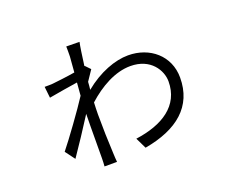

<svg xmlns="http://www.w3.org/2000/svg" viewBox="-110 -817 1220 1024"><g transform="rotate(-20 500.0 -305.5)"><path d="M406 -510 404 -509C412 -570 419 -619 424 -640L349 -641C349 -632 350 -600 349 -584C348 -566 345 -533 342 -496C295 -488 240 -482 213 -479C198 -478 185 -478 167 -478L174 -414C222 -423 298 -435 337 -441C335 -415 333 -390 331 -368C290 -304 192 -169 149 -116L190 -61C229 -117 286 -204 326 -267C324 -175 325 -73 324 -14C324 -2 323 20 322 30H393C392 16 390 -2 390 -16C386 -92 384 -168 384 -242C384 -263 385 -286 386 -310C458 -375 546 -426 634 -426C749 -426 798 -342 798 -280C798 -142 686 -72 532 -51L562 11C750 -22 863 -114 863 -278C863 -402 765 -484 642 -484C568 -484 475 -450 390 -380C392 -394 393 -409 394 -424C408 -445 424 -468 433 -482Z"/></g></svg>

Font: Genne Gothic Normal
Style: Regular
Weight: 350
Designer: Ryoko NISHIZUKA (kana & ideographs); Paul D. Hunt (Latin, Greek & Cyrillic); Wenlong ZHANG (bopomofo); Sandoll Communica
Foundry: Adobe Systems Incorporated
Version: Version 1.004;PS 1.004;hotconv 16.6.51;makeotf.lib2.5.65220